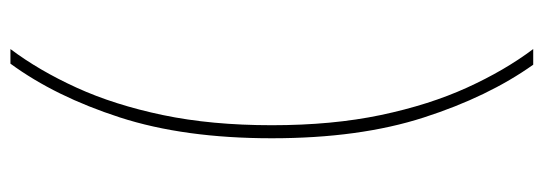

<svg xmlns="http://www.w3.org/2000/svg" viewBox="-357 -475 1042 368"><g transform="rotate(-90 164.0 -291.0)"><path d="M108 -291Q108 -175 127.5 -82.2Q147 10.5 180 83Q213 155.5 254 210H224Q162.5 123.5 122.8 0.2Q83 -123 83 -291Q83 -459 123 -582.5Q163 -706 226 -792H254Q213 -737.5 180 -665.2Q147 -593 127.5 -500Q108 -407 108 -291Z"/></g></svg>

Font: Hepta Slab ExtraLight
Style: Regular
Weight: 200
Designer: Michael LaGattuta
Foundry: Michael LaGattuta
Version: Version 1.100